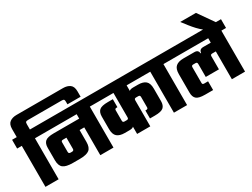

<svg xmlns="http://www.w3.org/2000/svg" viewBox="-81 -1502 2818 2146"><g transform="rotate(-30 1328.0 -429.0)"><path d="M762 -858Q816 -858 850 -833Q884 -808 884 -746V-676H714V-709Q714 -732 707.5 -738.5Q701 -745 678 -745H246Q224 -745 217 -738.5Q210 -732 210 -709V-642H270V-529H210V0H40V-529H-20V-642H40V-746Q40 -808 74 -833Q108 -858 162 -858Z M748 -552H918V0H748ZM230 -642H978V-529H230ZM688 -205Q688 -135 652.5 -106.5Q617 -78 527 -78H441Q351 -78 315.5 -106.5Q280 -135 280 -205V-365Q280 -420 309 -446Q338 -472 420 -472H844V-359H473Q462 -359 456 -354.5Q450 -350 450 -339V-215Q450 -201 457 -196Q464 -191 475 -191H493Q504 -191 511 -196Q518 -201 518 -215V-386H688Z M1223 -592H1393V0H1223ZM1182 -472V-369H1171Q1160 -369 1154 -364.5Q1148 -360 1148 -349V-215Q1148 -201 1154 -196Q1160 -191 1171 -191H1200Q1211 -191 1217 -196Q1223 -201 1223 -215L1237 -148Q1237 -114 1225 -96Q1213 -78 1170 -78H1109Q1045 -78 1011.5 -106.5Q978 -135 978 -205V-365Q978 -420 1007 -446Q1036 -472 1118 -472ZM1507 -472Q1572 -472 1605 -443.5Q1638 -415 1638 -345V-185Q1638 -130 1609 -104Q1580 -78 1498 -78H1434V-181H1445Q1456 -181 1462 -185.5Q1468 -190 1468 -201V-335Q1468 -349 1462 -354Q1456 -359 1445 -359H1416Q1405 -359 1399 -354Q1393 -349 1393 -335L1379 -402Q1379 -437 1391 -454.5Q1403 -472 1446 -472ZM938 -642H1678V-529H938Z M1698 -552H1868V0H1698ZM1638 -642H1928V-529H1638Z M1888 -642H2676V-529H1888ZM2233 -472Q2261 -472 2273.5 -460Q2286 -448 2289 -425H2294Q2297 -448 2309.5 -460Q2322 -472 2350 -472H2459V-359H2399Q2385 -359 2380.5 -352.5Q2376 -346 2376 -335V-168H2206V-335Q2206 -346 2201.5 -352.5Q2197 -359 2183 -359H2154Q2143 -359 2137 -354Q2131 -349 2131 -335V-133Q2131 -122 2137 -117.5Q2143 -113 2154 -113H2204V0H2101Q2019 0 1990 -26Q1961 -52 1961 -107V-345Q1961 -415 1994.5 -443.5Q2028 -472 2092 -472ZM2616 0H2446V-548H2616Z M2469 -843 2612 -639H2448Q2413 -667 2383.5 -698.5Q2354 -730 2324 -768L2266 -843Z"/></g></svg>

Font: Teko Light
Style: Bold
Weight: 700
Version: Version 2.000;gftools[0.9.28.dev9+g7d2139d.d20230707]